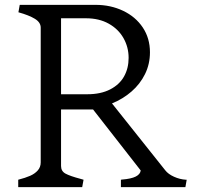

<svg xmlns="http://www.w3.org/2000/svg" viewBox="-20 -770 813 790"><path d="M147.5 -101.8V-656.5Q147.5 -678 123.2 -692.8Q99 -707.5 55.8 -719.5L61.2 -750H373.5Q435.2 -750 486.5 -725.6Q537.8 -701.2 567.4 -657Q597 -612.8 597 -554.8Q597 -506.5 576.8 -465.4Q556.5 -424.2 521.2 -393.5Q486 -362.8 440.8 -344.5L660 -69.2Q672.2 -53.5 696 -42.8Q719.8 -32 744.8 -30.5H748.2L742.8 0H477.5V-30.5Q481.2 -30.5 482.5 -31.2Q520 -34.2 538.5 -43.6Q557 -53 559 -68.5L363 -319.5H231.2V-86.8Q231.2 -65.5 249.8 -55.5Q268.2 -45.5 311 -34.2L323.8 -30.5L318.2 0H55V-30.5Q84.2 -38 103.9 -46.6Q123.5 -55.2 135.5 -68.9Q147.5 -82.5 147.5 -101.8ZM509.2 -531.8Q509.2 -576 488.1 -613.2Q467 -650.5 427.4 -672.6Q387.8 -694.8 333.5 -694.8H231.2V-382.2H339.2Q394.8 -382.2 433.2 -402.1Q471.8 -422 490.5 -455.6Q509.2 -489.2 509.2 -531.8Z"/></svg>

Font: TMT Limkin
Style: Regular
Weight: 400
Designer: Gabriel Drozdov
Version: Version 1.000;Glyphs 3.1.2 (3151)